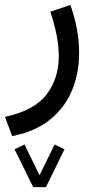

<svg xmlns="http://www.w3.org/2000/svg" viewBox="-26 -286 388 774"><path d="M107.9 468.3 32.7 315.9 72.8 296.4 133.3 420.4 194.3 296.4 233.9 315.9 159.2 468.3ZM22.9 262.7 -5.9 185.1Q113.3 159.2 162.1 94.5Q210.9 29.8 210.9 -58.6Q210.9 -100.1 201.9 -145.8Q192.9 -191.4 176.8 -238.8L257.8 -266.1Q293 -166 293 -73.2Q293 8.3 264.4 77.9Q235.8 147.5 176 196Q116.2 244.6 22.9 262.7Z"/></svg>

Font: Vazirmatn RD UI
Style: Regular
Weight: 400
Designer: Saber Rastikerdar
Foundry: Saber Rastikerdar
Version: Version 33.003